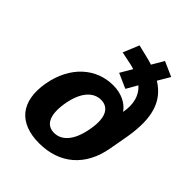

<svg xmlns="http://www.w3.org/2000/svg" viewBox="-210 -843 965 965"><g transform="rotate(45 272.5 -360.0)"><path d="M272 -525 351 -490 385 -549C423 -515 437 -466 425 -400C401 -435 356 -460 296 -460C176 -460 76 -375 49 -225C23 -75 93 10 238 10C383 10 483 -75 509 -225L527 -325C554 -482 525 -575 434 -631L472 -695L393 -730L356 -667C341 -672 326 -676 309 -680L247 -695L212 -610L280 -596C290 -594 300 -591 309 -588ZM304 -365C354 -365 387 -325 369 -225C351 -120 304 -80 254 -80C204 -80 171 -120 189 -225C207 -325 254 -365 304 -365Z"/></g></svg>

Font: Scada
Style: Bold Italic
Weight: 700
Designer: Jovanny Lemonad
Foundry: Jovanny Lemonad
Version: Version 3.005